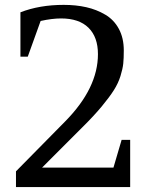

<svg xmlns="http://www.w3.org/2000/svg" viewBox="-20 -760 605 780"><path d="M508.8 -191.9V0H44.9V-64L245.1 -267.1Q377.9 -401.9 377.9 -540Q377.9 -609.4 339.6 -647.2Q301.3 -685.1 228 -685.1Q191.4 -685.1 145 -674.8L92.8 -529.8H63V-710Q140.6 -740.2 238.8 -740.2Q288.6 -740.2 330.6 -730.7Q372.6 -721.2 407.7 -700.4Q442.9 -679.7 462.9 -642.6Q482.9 -605.5 482.9 -555.2Q482.9 -522.5 480.7 -501.5Q478.5 -480.5 469.5 -451.2Q460.4 -421.9 442.6 -393.8Q424.8 -365.7 393.3 -327.6Q361.8 -289.6 314.9 -243.2L150.9 -79.1H440.9L474.1 -191.9Z"/></svg>

Font: Amethysta
Style: Regular
Weight: 400
Designer: Konstantin Vinogradov, Alexei Vanyashin
Foundry: Cyreal (www.cyreal.org)
Version: Version 1.002